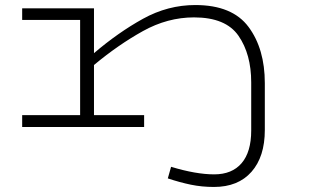

<svg xmlns="http://www.w3.org/2000/svg" viewBox="-20 -504 1251 762"><path d="M1031 -174V12Q1031 118 978 178Q925 238 829 238Q781 238 737.5 229Q694 220 646 204L659 158Q758 188 830 188Q901 188 939 143.5Q977 99 977 14V-177Q977 -289 926.5 -362Q876 -435 750 -435Q645 -435 547 -380.5Q449 -326 353 -246V-47H552V0H68V-47H298V-425H68V-471H353V-293Q449 -375 547.5 -429.5Q646 -484 755 -484Q902 -484 966.5 -397Q1031 -310 1031 -174Z"/></svg>

Font: BioRhyme Expanded Light
Style: Regular
Weight: 300
Width: 7
Designer: Aoife Mooney
Foundry: Aoife Mooney Type
Version: Version 1.000